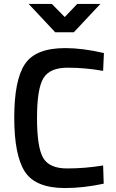

<svg xmlns="http://www.w3.org/2000/svg" viewBox="-20 -939 584 970"><path d="M309 11Q159 11 105.5 -72Q52 -155 52 -345Q52 -535 106 -615.5Q160 -696 309 -696Q398 -696 505 -671L501 -581Q411 -597 321 -597Q231 -597 199 -543.5Q167 -490 167 -342.5Q167 -195 198 -141.5Q229 -88 319 -88Q409 -88 501 -103L504 -11Q401 11 309 11ZM259 -776 125 -919H242L307 -853L370 -919H487L353 -776Z"/></svg>

Font: Titillium Web[RUS by Daymarius]
Style: Regular
Weight: 600
Designer: Cyrillization by Daymarius
Foundry: Cyrillization by Daymarius
Version: Version 1.002 September 11, 2018